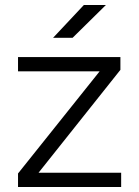

<svg xmlns="http://www.w3.org/2000/svg" viewBox="-20 -747 556 767"><path d="M52 -54 378 -462H52V-519H461V-468L134 -57H464V0H52ZM315 -727H403L270 -596H192Z"/></svg>

Font: 寒蝉端黑体 Light
Style: Regular
Weight: 300
Designer: ChillDuanSans {Warren2060}; 
Source Han Sans {Ryoko NISHIZUKA 西塚涼子 (kana, bopomofo & ideographs); Paul D. Hunt (Latin, G
Foundry: ChillType&Adobe
Version: Version 1.300;Glyphs 3.3 (3306)